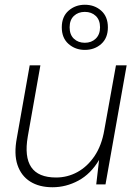

<svg xmlns="http://www.w3.org/2000/svg" viewBox="-20 -776 580 808"><path d="M201 12Q145 12 107 -12Q69 -36 53.5 -82Q38 -128 51 -196L105 -501H150L97 -202Q82 -116 111.5 -72.5Q141 -29 216 -29Q264 -29 306 -52Q348 -75 378 -119.5Q408 -164 419 -229L468 -501H513L424 0H385L397 -103Q362 -44 310 -16Q258 12 201 12ZM337 -566Q297 -566 268.5 -591Q240 -616 240 -661Q240 -706 268.5 -731Q297 -756 337 -756Q378 -756 406 -731Q434 -706 434 -661Q434 -616 406 -591Q378 -566 337 -566ZM337 -596Q365 -596 383 -613.5Q401 -631 401 -661Q401 -692 383 -709Q365 -726 337 -726Q309 -726 291 -709Q273 -692 273 -661Q273 -630 291 -613Q309 -596 337 -596Z"/></svg>

Font: DM Sans 17pt ExtraLight
Style: Italic
Weight: 250
Italic angle: -10°
Version: Version 4.004;gftools[0.9.30]